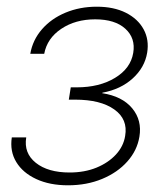

<svg xmlns="http://www.w3.org/2000/svg" viewBox="-20 -551 493 579"><path d="M185.1 7.8Q129.9 7.8 89.4 -11Q48.8 -29.8 29.1 -62.3Q9.3 -94.7 15.6 -136.7H59.1Q51.3 -89.4 87.9 -60.1Q124.5 -30.8 189.9 -30.8Q234.9 -30.8 270.8 -45.4Q306.6 -60.1 329.6 -85Q352.5 -109.9 357.4 -141.1Q366.2 -191.4 324.7 -220.9Q283.2 -250.5 206.5 -250.5H187.5L193.4 -287.6H211.4Q279.8 -287.6 326.9 -316.2Q374 -344.7 381.8 -391.6Q389.2 -436 357.9 -464.4Q326.7 -492.7 267.1 -492.7Q207.5 -492.7 164.8 -464.1Q122.1 -435.5 113.3 -388.7H71.3Q78.6 -430.7 106.7 -462.9Q134.8 -495.1 177.7 -512.9Q220.7 -530.8 272 -530.8Q323.2 -530.8 359.6 -512.5Q396 -494.1 413.1 -462.6Q430.2 -431.2 423.8 -392.1Q416.5 -347.7 380.4 -314.7Q344.2 -281.7 289.1 -271.5L288.1 -270Q348.6 -260.7 378.7 -224.4Q408.7 -188 400.4 -138.7Q393.6 -97.2 364 -64Q334.5 -30.8 288.1 -11.5Q241.7 7.8 185.1 7.8Z"/></svg>

Font: Inter 28pt ExtraLight
Style: Italic
Weight: 250
Italic angle: -9.3988°
Designer: Rasmus Andersson
Foundry: rsms
Version: Version 4.001;git-66647c0bb